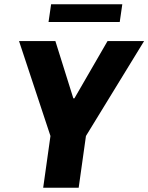

<svg xmlns="http://www.w3.org/2000/svg" viewBox="-20 -878 694 898"><path d="M182 0 216 -242 69 -686H239L323 -418H328L483 -686H654L382 -242L348 0ZM207 -775 219 -858H552L540 -775Z"/></svg>

Font: Chivo Mono
Style: Bold Italic
Weight: 700
Italic angle: -8.05°
Monospace: yes
Version: Version 1.008